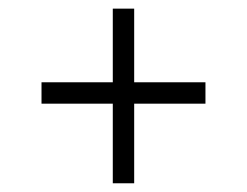

<svg xmlns="http://www.w3.org/2000/svg" viewBox="-20 -466 563 438"><path d="M286.1 -229.5V-47.9H237.3V-229.5H74.7V-278.3H237.3V-446.3H286.1V-278.3H448.7V-229.5Z"/></svg>

Font: Vazirmatn UI ExtraLight
Style: Regular
Weight: 200
Designer: Saber Rastikerdar
Foundry: Saber Rastikerdar
Version: Version 33.003